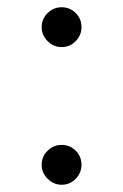

<svg xmlns="http://www.w3.org/2000/svg" viewBox="-20 -495 340 530"><path d="M95 -40Q95 -18 111.5 -1.5Q128 15 150 15Q173 15 189 -1.5Q205 -18 205 -40Q205 -63 189 -79Q173 -95 150 -95Q128 -95 111.5 -79Q95 -63 95 -40ZM95 -420Q95 -398 111.5 -381.5Q128 -365 150 -365Q173 -365 189 -381.5Q205 -398 205 -420Q205 -443 189 -459Q173 -475 150 -475Q128 -475 111.5 -459Q95 -443 95 -420Z"/></svg>

Font: Glinicke Jost Regular
Style: Regular
Weight: 400
Version: Version 3.710